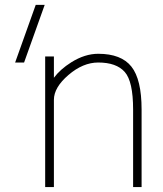

<svg xmlns="http://www.w3.org/2000/svg" viewBox="-20 -752 659 774"><path d="M77.1 -500H41L124 -732.4H160.2ZM197.3 -438.5Q222.7 -472.7 267.6 -501Q322.3 -535.2 376 -535.2Q468.8 -535.2 509.8 -483.4Q550.8 -431.6 550.8 -310.5V2H516.6V-310.5Q516.6 -423.8 482.9 -461.9Q449.2 -500 376 -500Q314.5 -500 255.9 -449.7Q197.3 -399.4 197.3 -349.6V2H162.1V-524.4H197.3Z"/></svg>

Font: Gen Shin Gothic ExtraLight
Style: Regular
Weight: 100
Designer: [Source Han Sans]
Ryoko NISHIZUKA  (kana & ideographs); Paul D. Hunt (Latin, Greek & Cyrillic); Wenlong ZHANG  (bopomofo
Version: Version 1.002.20150607